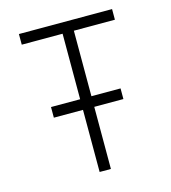

<svg xmlns="http://www.w3.org/2000/svg" viewBox="-105 -786 777 872"><g transform="rotate(-15 283.0 -350.0)"><path d="M309 -650V-342H446V-292H309V0H256V-292H119V-342H256V-650H64V-700H502V-650Z"/></g></svg>

Font: Overpass ExtraLight
Style: Regular
Weight: 200
Designer: Delve Withrington, Thomas Jockin
Foundry: Delve Fonts
Version: Version 3.000;DELV;Overpass